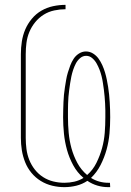

<svg xmlns="http://www.w3.org/2000/svg" viewBox="-20 -763 540 791"><path d="M426 8Q403 8 381 1.5Q359 -5 340 -18Q319 -4 294.5 2Q270 8 245 8Q220 8 195 2Q170 -4 148 -17.5Q126 -31 109.5 -51Q93 -71 83.5 -95Q74 -119 70 -144Q66 -169 66 -195V-540Q66 -566 70 -592Q74 -618 84 -641.5Q94 -665 111 -685.5Q128 -706 150.5 -719Q173 -732 198.5 -737.5Q224 -743 250 -743V-725Q227 -725 203.5 -720Q180 -715 160 -702.5Q140 -690 125 -671.5Q110 -653 101 -631.5Q92 -610 89 -586.5Q86 -563 86 -540V-195Q86 -172 89 -149Q92 -126 100.5 -104.5Q109 -83 123.5 -64.5Q138 -46 157.5 -33.5Q177 -21 199.5 -15.5Q222 -10 245 -10Q266 -10 286 -14.5Q306 -19 324 -30Q298 -52 281.5 -82.5Q265 -113 256 -145.5Q247 -178 243.5 -212Q240 -246 240 -280Q240 -296 240.5 -311.5Q241 -327 241.5 -342Q242 -357 243.5 -372.5Q245 -388 247.5 -403.5Q250 -419 252.5 -434Q255 -449 259.5 -464Q264 -479 269.5 -493.5Q275 -508 283.5 -521Q292 -534 305.5 -542.5Q319 -551 334 -551Q350 -551 363.5 -542.5Q377 -534 386 -521.5Q395 -509 401.5 -494.5Q408 -480 412.5 -465Q417 -450 420 -435Q423 -420 425.5 -404.5Q428 -389 429.5 -373.5Q431 -358 432 -342.5Q433 -327 433.5 -311.5Q434 -296 434 -280Q434 -246 431 -212.5Q428 -179 419 -146.5Q410 -114 394.5 -83.5Q379 -53 355 -30Q371 -20 389 -15Q407 -10 426 -10H433L434 8ZM339 -42Q363 -63 377.5 -92.5Q392 -122 400.5 -153Q409 -184 411.5 -216Q414 -248 414 -280Q414 -294 414 -308.5Q414 -323 413 -337Q412 -351 411 -365Q410 -379 408 -393Q406 -407 404 -421Q402 -435 398.5 -449Q395 -463 390 -476Q385 -489 378 -501.5Q371 -514 360 -523.5Q349 -533 335 -533Q321 -533 310 -523.5Q299 -514 292.5 -501.5Q286 -489 281.5 -475.5Q277 -462 274 -448Q271 -434 269 -420Q267 -406 265 -392Q263 -378 262 -364Q261 -350 260.5 -336Q260 -322 260 -308Q260 -294 260 -280Q260 -248 263 -215.5Q266 -183 274.5 -152Q283 -121 298.5 -92Q314 -63 339 -42Z"/></svg>

Font: Iosevka Curly Slab Thin
Style: Regular
Weight: 100
Monospace: yes
Designer: Belleve Invis
Foundry: Belleve Invis
Version: Version 22.1.2; ttfautohint (v1.8.4)